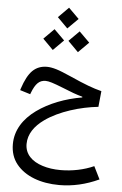

<svg xmlns="http://www.w3.org/2000/svg" viewBox="-73 -924 823 1298"><g transform="rotate(5 339.0 -275.0)"><path d="M341.8 -733.9 412.6 -804.2 341.8 -874.5 272 -804.2ZM427.2 -580.1 498 -650.9 427.2 -721.2 356.9 -650.9ZM256.8 -580.1 327.6 -650.9 256.8 -721.2 186.5 -650.9ZM228 -463.4C189 -463.4 156.7 -450.7 130.9 -425.8C105 -400.4 83 -358.9 64 -300.8L61 -290.5L130.9 -269L134.3 -278.3C159.2 -342.8 184.6 -367.7 227.5 -367.7C249 -367.7 280.3 -357.9 345.2 -332C403.3 -308.1 444.3 -293 483.4 -282.7V-277.8C370.6 -258.8 262.7 -217.8 179.2 -157.7C95.7 -97.2 43.5 -18.1 43.5 77.6C43.5 130.4 58.1 175.3 87.9 212.4C147 286.1 252.4 325.7 379.4 325.7C469.7 325.7 559.6 305.2 647.9 264.2L605 177.7C539.1 207.5 459.5 224.1 379.9 224.1C334.5 224.1 293.5 218.3 256.8 206.5C182.6 183.1 135.7 136.7 135.7 68.4C135.7 0.5 176.3 -56.2 240.2 -101.6C335.4 -169.4 477.1 -211.4 597.7 -224.1L608.4 -331.5C579.6 -338.9 549.3 -348.1 517.1 -360.4C484.9 -372.6 443.4 -389.6 392.6 -412.6C349.6 -431.6 315.9 -445.3 291.5 -452.6C266.6 -460 245.6 -463.4 228 -463.4Z"/></g></svg>

Font: Estedad Medium
Style: Regular
Weight: 500
Designer: Amin Abedi
Version: Version 7.3